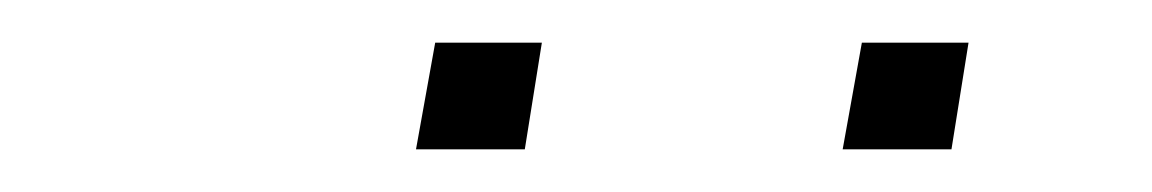

<svg xmlns="http://www.w3.org/2000/svg" viewBox="-20 -715 540 90"><path d="M375 -645 384 -695H434L426 -645ZM175 -645 184 -695H234L226 -645Z"/></svg>

Font: Iosevka SS04 Thin
Style: Italic
Weight: 100
Italic angle: -9°
Monospace: yes
Designer: Belleve Invis
Foundry: Belleve Invis
Version: Version 19.0.0; ttfautohint (v1.8.4)